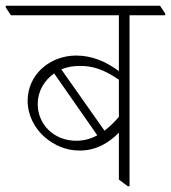

<svg xmlns="http://www.w3.org/2000/svg" viewBox="-47 -642 594 667"><path d="M230 -119C288 -119 331 -146 366 -181V-18L397 5H403V-589H527V-595L509 -622H-27V-616L-9 -589H366V-395C321 -428 273 -449 218 -449C125 -449 49 -382 49 -292C49 -242 73 -196 109 -165C142 -137 182 -119 230 -119ZM231 -413C277 -413 315 -400 366 -365V-236C350 -217 333 -201 316 -188L166 -401C185 -409 207 -413 231 -413ZM84 -281C84 -324 106 -362 141 -387L291 -172C269 -160 245 -153 218 -153C140 -153 84 -210 84 -281Z"/></svg>

Font: Noto Serif Devanagari ExtraLight
Style: Regular
Weight: 200
Designer: Universal Thirst, Indian Type Foundry and the Monotype Design Team
Foundry: Monotype Imaging Inc.
Version: Version 2.004